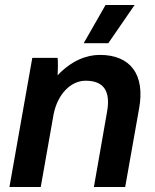

<svg xmlns="http://www.w3.org/2000/svg" viewBox="-20 -753 625 773"><path d="M18 0H144L196 -294C212 -373 264 -428 325 -428C402 -428 425 -381 411 -303L358 0H484L540 -316C565 -453 505 -532 382 -532C327 -532 267 -508 212 -450C213 -475 214 -501 212 -520H110ZM416 -579 522 -733H405L317 -579Z"/></svg>

Font: Fixel Text 20240404 SemiBold
Style: Italic
Weight: 600
Width: 4
Italic angle: -10°
Designer: AlfaBravo + MacPaw
Foundry: Kyrylo Tkachov, Marchela Mozhyna, Serhii Makarenko, Maria Weinstein, Zakhar Kryvoshyya
Version: Version 1.211;Glyphs 3.2 (3225)